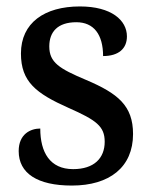

<svg xmlns="http://www.w3.org/2000/svg" viewBox="-20 -566 470 596"><path d="M203 10C320 10 393 -47 393 -150C393 -238 346 -276 247 -318C164 -353 133 -372 133 -422C133 -467 159 -497 217 -497C271 -497 300 -459 300 -392C348 -392 374 -415 374 -453C374 -503 326 -546 228 -546C118 -546 45 -495 45 -400C45 -312 92 -276 193 -231C279 -193 305 -174 305 -126C305 -75 272 -41 207 -41C135 -41 105 -93 105 -167C75 -167 38 -150 38 -97C38 -28 96 10 203 10Z"/></svg>

Font: Noto Serif Bengali SemiCondensed
Style: Regular
Weight: 400
Width: 4
Designer: Juan Bruce, Universal Thirst, Indian Type Foundry and the Monotype Design Team.
Foundry: Monotype Imaging Inc.
Version: Version 2.003